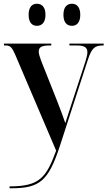

<svg xmlns="http://www.w3.org/2000/svg" viewBox="-20 -769 574 1026"><path d="M365 -631C388 -631 409 -647 409 -690C409 -733 388 -749 365 -749C339 -749 319 -733 319 -690C319 -647 339 -631 365 -631ZM177 -631C202 -631 223 -647 223 -690C223 -733 202 -749 177 -749C153 -749 133 -733 133 -690C133 -647 153 -631 177 -631ZM31 227V237H42C192 237 239 197 299 14L450 -451C470 -511 486 -526 529 -526H534V-536H351V-526H389C431 -526 447 -516 447 -490C447 -478 443 -461 436 -439L362 -213C352 -182 340 -146 329 -111C317 -147 306 -176 285 -230L200 -444C192 -465 187 -482 187 -494C187 -517 204 -526 243 -526H254V-536H1V-526H11C35 -526 45 -515 62 -475L280 36C227 180 192 227 31 227Z"/></svg>

Font: Noto Serif Display SemiCondensed SemiBold
Style: Regular
Weight: 600
Width: 4
Designer: Monotype Design Team
Foundry: Monotype Imaging Inc.
Version: Version 2.009